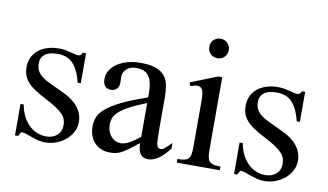

<svg xmlns="http://www.w3.org/2000/svg" viewBox="-69 -797 1641 960"><g transform="rotate(10 751.0 -316.5)"><path d="M354.5 -112.8Q354.5 -87.4 342.3 -64.2Q330.1 -41 309.6 -23.4Q289.1 -5.9 262 4.4Q234.9 14.6 205.1 14.6Q187 14.6 170.2 10.5Q153.3 6.3 137.9 1Q122.6 -4.4 109.1 -9.3Q95.7 -14.2 84.5 -15.6Q79.1 -15.6 74.7 -7.8Q70.3 0 67.4 6.3H51.3V-153.3H67.4Q73.7 -119.1 87.2 -93.5Q100.6 -67.9 118.9 -50.5Q137.2 -33.2 159.2 -24.4Q181.2 -15.6 205.1 -15.6Q223.1 -15.6 237.3 -21Q251.5 -26.4 261.2 -35.4Q271 -44.4 276.4 -56.4Q281.7 -68.4 281.7 -81.5Q282.2 -98.1 278.1 -112.1Q273.9 -126 261.7 -139.4Q249.5 -152.8 227.3 -167.7Q205.1 -182.6 168.5 -201.2Q132.8 -219.7 109.6 -235.8Q86.4 -252 73 -268.6Q59.6 -285.2 54.2 -302.7Q48.8 -320.3 48.8 -340.8Q48.8 -365.7 58.3 -387.5Q67.9 -409.2 86.4 -425.3Q105 -441.4 132.1 -450.7Q159.2 -460 194.3 -460Q209.5 -460 224.4 -457.3Q239.3 -454.6 252.4 -451.4Q265.6 -448.2 275.9 -445.6Q286.1 -442.9 292 -442.9Q298.8 -442.9 303.5 -445.6Q308.1 -448.2 314 -460H330.1V-307.6H314Q305.2 -343.8 293 -367.7Q280.8 -391.6 265.6 -405.8Q250.5 -419.9 232.2 -426Q213.9 -432.1 192.9 -432.1Q147.9 -432.1 127.2 -415.8Q106.4 -399.4 106 -373.5Q105.5 -360.4 108.2 -347.9Q110.8 -335.4 118.9 -324Q127 -312.5 141.4 -301.8Q155.8 -291 179.2 -280.3L251.5 -246.1Q302.2 -222.7 328.4 -189Q354.5 -155.3 354.5 -112.8Z M833.5 -64.5Q778.3 8.3 726.6 8.3Q715.8 8.3 706.3 4.9Q696.8 1.5 689.7 -6.8Q682.6 -15.1 678.5 -29.1Q674.3 -43 674.3 -64.5Q645 -41.5 625.7 -27.1Q606.4 -12.7 591.6 -4.9Q576.7 2.9 563.2 5.6Q549.8 8.3 532.2 8.3Q508.3 8.3 488.8 0.2Q469.2 -7.8 455.1 -22.7Q440.9 -37.6 433.1 -58.8Q425.3 -80.1 425.3 -106Q425.3 -130.9 434.3 -153.3Q443.4 -175.8 470.2 -198.5Q497.1 -221.2 545.9 -245.1Q594.7 -269 674.3 -296.4V-314.9Q674.3 -347.2 669.2 -369.1Q664.1 -391.1 653.8 -405Q643.6 -418.9 627.9 -425Q612.3 -431.2 590.8 -431.2Q560.1 -431.2 542.5 -415.3Q524.9 -399.4 523.4 -376.5L524.4 -347.2Q525.4 -326.2 513.9 -313.7Q502.4 -301.3 483.9 -301.3Q464.4 -301.3 453.6 -313.7Q442.9 -326.2 442.9 -348.1Q442.9 -374.5 456.3 -395.3Q469.7 -416 492.4 -430.4Q515.1 -444.8 544.7 -452.4Q574.2 -460 606.4 -460Q654.8 -460 684.3 -449.5Q713.9 -439 730 -419.2Q746.1 -399.4 751.2 -371.1Q756.3 -342.8 756.3 -307.6V-155.3Q756.3 -124 757.3 -104Q758.3 -84 758.8 -77.1Q761.2 -64 766.1 -58.6Q771 -53.2 780.3 -53.2Q784.7 -53.2 788.6 -54.4Q792.5 -55.7 797.9 -59.6Q803.2 -63.5 811.5 -71.3Q819.8 -79.1 833.5 -92.8ZM674.3 -267.6Q617.7 -245.6 584.7 -227.3Q551.8 -209 534.7 -192.4Q517.6 -175.8 512.9 -160.4Q508.3 -145 508.3 -128.9Q508.3 -111.3 513.7 -96.7Q519 -82 528.1 -71Q537.1 -60.1 549.6 -53.7Q562 -47.4 576.2 -46.9Q595.2 -45.9 619.4 -58.6Q643.6 -71.3 674.3 -96.2Z M1030.3 -599.6Q1030.3 -578.6 1016.4 -564Q1002.4 -549.3 981 -549.3Q959.5 -549.3 945.3 -563.5Q931.2 -577.6 931.2 -599.6Q931.2 -610.4 935.1 -619.4Q939 -628.4 945.8 -634.8Q952.6 -641.1 961.7 -644.8Q970.7 -648.4 981 -648.4Q991.2 -648.4 1000.2 -644.5Q1009.3 -640.6 1015.9 -634Q1022.5 -627.4 1026.4 -618.7Q1030.3 -609.9 1030.3 -599.6ZM871.6 0V-18.6Q892.6 -18.6 906 -21.5Q919.4 -24.4 927 -32.5Q934.6 -40.5 937.3 -54.9Q939.9 -69.3 939.9 -91.8V-331.1Q939.9 -363.3 932.9 -379.9Q925.8 -396.5 906.2 -396.5Q899.4 -396.5 891.1 -394.5Q882.8 -392.6 871.6 -388.7L865.2 -406.2L1000.5 -460H1021.5V-91.8Q1021.5 -69.3 1024.4 -54.9Q1027.3 -40.5 1034.9 -32.5Q1042.5 -24.4 1055.9 -21.5Q1069.3 -18.6 1090.3 -18.6V0Z M1466.8 -112.8Q1466.8 -87.4 1454.6 -64.2Q1442.4 -41 1421.9 -23.4Q1401.4 -5.9 1374.3 4.4Q1347.2 14.6 1317.4 14.6Q1299.3 14.6 1282.5 10.5Q1265.6 6.3 1250.2 1Q1234.9 -4.4 1221.4 -9.3Q1208 -14.2 1196.8 -15.6Q1191.4 -15.6 1187 -7.8Q1182.6 0 1179.7 6.3H1163.6V-153.3H1179.7Q1186 -119.1 1199.5 -93.5Q1212.9 -67.9 1231.2 -50.5Q1249.5 -33.2 1271.5 -24.4Q1293.5 -15.6 1317.4 -15.6Q1335.4 -15.6 1349.6 -21Q1363.8 -26.4 1373.5 -35.4Q1383.3 -44.4 1388.7 -56.4Q1394 -68.4 1394 -81.5Q1394.5 -98.1 1390.4 -112.1Q1386.2 -126 1374 -139.4Q1361.8 -152.8 1339.6 -167.7Q1317.4 -182.6 1280.8 -201.2Q1245.1 -219.7 1221.9 -235.8Q1198.7 -252 1185.3 -268.6Q1171.9 -285.2 1166.5 -302.7Q1161.1 -320.3 1161.1 -340.8Q1161.1 -365.7 1170.7 -387.5Q1180.2 -409.2 1198.7 -425.3Q1217.3 -441.4 1244.4 -450.7Q1271.5 -460 1306.6 -460Q1321.8 -460 1336.7 -457.3Q1351.6 -454.6 1364.7 -451.4Q1377.9 -448.2 1388.2 -445.6Q1398.4 -442.9 1404.3 -442.9Q1411.1 -442.9 1415.8 -445.6Q1420.4 -448.2 1426.3 -460H1442.4V-307.6H1426.3Q1417.5 -343.8 1405.3 -367.7Q1393.1 -391.6 1377.9 -405.8Q1362.8 -419.9 1344.5 -426Q1326.2 -432.1 1305.2 -432.1Q1260.3 -432.1 1239.5 -415.8Q1218.8 -399.4 1218.3 -373.5Q1217.8 -360.4 1220.5 -347.9Q1223.1 -335.4 1231.2 -324Q1239.3 -312.5 1253.7 -301.8Q1268.1 -291 1291.5 -280.3L1363.8 -246.1Q1414.6 -222.7 1440.7 -189Q1466.8 -155.3 1466.8 -112.8Z"/></g></svg>

Font: GodaGr
Style: Regular
Weight: 400
Version: 1.0.0